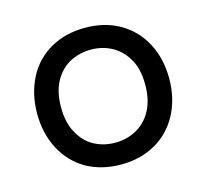

<svg xmlns="http://www.w3.org/2000/svg" viewBox="-82 -602 757 705"><g transform="rotate(-15 297.0 -249.0)"><path d="M165 -21.5Q108.4 -54.7 77.1 -114.3Q45.9 -173.8 45.9 -249Q45.9 -324.2 77.1 -384.8Q108.4 -444.3 165.5 -476.6Q222.7 -508.8 296.9 -508.8Q371.1 -508.8 427.7 -476.6Q485.4 -443.4 516.6 -384.3Q547.9 -325.2 547.9 -249Q547.9 -173.8 516.6 -114.3Q484.4 -53.7 427.2 -21.5Q370.1 10.7 296.9 10.7Q222.7 10.7 165 -21.5ZM160.2 -149.4Q180.7 -111.3 216.3 -91.8Q252 -72.3 296.9 -72.3Q337.9 -72.3 374 -90.8Q413.1 -111.3 435.1 -151.9Q457 -192.4 457 -250Q457 -311.5 433.6 -349.6Q412.1 -386.7 376.5 -406.2Q340.8 -425.8 296.9 -425.8Q256.8 -425.8 219.7 -408.2Q180.7 -387.7 158.7 -347.7Q136.7 -307.6 136.7 -250Q136.7 -187.5 160.2 -149.4Z"/></g></svg>

Font: jf-openhuninn-2.0
Style: Regular
Weight: 400
Designer: [Kosugi Maru]
Designed by MOTOYA      

[Varela Round]
Joe Prince (Latin component); Avraham Cornfeld (Hebrew component)
Foundry: justfont CO.,LTD.
Version: 2.0